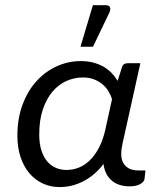

<svg xmlns="http://www.w3.org/2000/svg" viewBox="-20 -724 605 750"><path d="M47.9 0ZM485.4 3.9Q466.3 3.9 449.2 -1.2Q432.1 -6.3 418.7 -16.8Q405.3 -27.3 396.2 -43.9Q387.2 -60.5 384.3 -83.5Q366.2 -59.6 345.5 -42.5Q324.7 -25.4 302.5 -14.4Q280.3 -3.4 257.8 1.7Q235.4 6.8 213.4 6.8Q177.2 6.8 147 -7.3Q116.7 -21.5 94.7 -47.4Q72.8 -73.2 60.3 -110.4Q47.9 -147.5 47.9 -193.8Q47.9 -260.7 67.9 -314.7Q87.9 -368.7 122.1 -406.5Q156.2 -444.3 201.2 -464.8Q246.1 -485.4 295.9 -485.4Q322.3 -485.4 344.5 -479.5Q366.7 -473.6 384.5 -463.4Q402.3 -453.1 416 -439Q429.7 -424.8 439.5 -408.2L456.1 -460Q460.4 -477.1 479 -477.1H528.3L471.7 -222.2Q465.3 -192.9 459.5 -167.5Q453.6 -142.1 453.6 -122.6Q453.6 -105.5 458.7 -93.5Q463.9 -81.5 472.9 -73.5Q481.9 -65.4 494.4 -61.8Q506.8 -58.1 521 -58.1H548.3L544.4 -24.4Q543 -13.7 527.6 -4.9Q512.2 3.9 485.4 3.9ZM239.7 -60.1Q264.2 -60.1 287.4 -69.1Q310.5 -78.1 330.3 -97.2Q350.1 -116.2 365.7 -145.3Q381.3 -174.3 390.6 -213.9L417.5 -336.4Q412.6 -353 403.1 -368.4Q393.6 -383.8 379.4 -395.5Q365.2 -407.2 346.4 -414.3Q327.6 -421.4 303.7 -421.4Q271 -421.4 240.2 -408Q209.5 -394.5 185.8 -366.9Q162.1 -339.4 147.7 -297.6Q133.3 -255.9 133.3 -198.7Q133.3 -163.1 141.6 -137Q149.9 -110.8 164.3 -93.8Q178.7 -76.7 198 -68.4Q217.3 -60.1 239.7 -60.1ZM294.4 -541.5 342.8 -703.6H394Q406.2 -703.6 409.7 -695.3Q413.1 -687 406.7 -673.8L343.3 -541.5Z"/></svg>

Font: Carlito
Style: Italic
Weight: 400
Italic angle: -7°
Designer: Lukasz Dziedzic
Foundry: tyPoland Lukasz Dziedzic
Version: Version 1.104